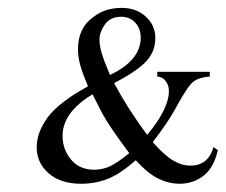

<svg xmlns="http://www.w3.org/2000/svg" viewBox="-20 -458 559 475"><path d="M369.1 -280.3H499V-268.6Q472.2 -266.6 459 -256.3Q446.3 -247.6 418.9 -198.2Q406.2 -174.3 390.6 -151.4Q375 -128.4 357.9 -106.4Q386.2 -74.2 407.7 -61.3Q429.2 -48.3 451.2 -48.3Q495.1 -48.3 508.3 -94.2L519 -86.4Q508.3 -41.5 482.7 -22.5Q457 -3.4 424.3 -3.4Q397.9 -3.4 372.1 -15.9Q346.2 -28.3 315.9 -61.5Q276.9 -27.3 246.3 -15.4Q215.8 -3.4 180.7 -3.4Q129.9 -3.4 100.3 -29.3Q70.8 -55.2 70.8 -93.3Q70.8 -130.4 97.9 -167.5Q125 -204.6 197.8 -244.6Q184.1 -276.4 178.5 -296.9Q172.9 -317.4 172.9 -336.4Q172.9 -389.6 211.9 -416.5Q239.7 -438.5 281.2 -438.5Q316.9 -438.5 340.6 -417Q364.3 -395.5 364.3 -363.8Q364.3 -330.6 341.6 -306.2Q318.8 -281.7 262.2 -252.4Q281.2 -217.3 301.8 -185.3Q322.3 -153.3 344.2 -124.5Q397.9 -188.5 397.9 -233.4Q397.9 -247.6 389.2 -258.3Q382.3 -267.6 369.1 -268.6ZM252 -272.5Q328.1 -308.6 328.1 -364.7Q328.1 -387.7 314.5 -402.1Q300.8 -416.5 279.8 -416.5Q252.9 -416.5 239.5 -397.5Q226.1 -378.4 226.1 -360.4Q226.1 -345.7 231.4 -327.1Q236.8 -308.6 252 -272.5ZM299.8 -79.1Q258.8 -134.3 243.2 -160.2Q234.9 -173.3 226.8 -189.5Q218.8 -205.6 209 -224.6Q134.8 -180.2 134.8 -121.6Q134.8 -88.4 155.8 -63.2Q176.8 -38.1 212.9 -38.1Q232.9 -38.1 251 -46.1Q269 -54.2 299.8 -79.1Z"/></svg>

Font: ML-NILA02
Style: Regular
Weight: 400
Version: Version ML-NILA02 1.0